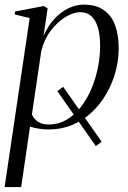

<svg xmlns="http://www.w3.org/2000/svg" viewBox="-24 -538 540 812"><path d="M406 61.5 381.5 80 218.5 -152.5 243 -171ZM-4.5 253 101.5 -461.5 38 -477 40 -489.5 161.5 -512.5 177.5 -502.5 160 -385.5Q178 -427.5 205.2 -457.2Q232.5 -487 265 -502.8Q297.5 -518.5 330 -518.5Q382.5 -518.5 415.2 -495.2Q448 -472 463 -430.5Q478 -389 478 -334Q478 -284.5 464.8 -235.2Q451.5 -186 426.2 -142Q401 -98 364.8 -63.8Q328.5 -29.5 282.2 -10Q236 9.5 181 9.5Q160 9.5 140.2 6.2Q120.5 3 103 -2.5L65.5 253ZM111 -54Q118.5 -36 135.8 -23.8Q153 -11.5 182 -11.5Q223.5 -11.5 257.8 -31.8Q292 -52 318.5 -86.2Q345 -120.5 363 -163.5Q381 -206.5 390.2 -253Q399.5 -299.5 399.5 -343.5Q399.5 -389 390.2 -420.8Q381 -452.5 362.5 -469.5Q344 -486.5 316 -486.5Q286.5 -486.5 252.8 -466Q219 -445.5 191 -408.8Q163 -372 150.5 -322Z"/></svg>

Font: Merriweather 144pt Light
Style: Italic
Weight: 300
Italic angle: -7.8°
Version: Version 2.101